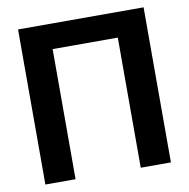

<svg xmlns="http://www.w3.org/2000/svg" viewBox="-81 -807 872 887"><g transform="rotate(-10 355.0 -364.0)"><path d="M649.9 -727.5V0H508.3V-610.4H202.6V0H61V-727.5Z"/></g></svg>

Font: Inter Cardless Tabular Bold
Style: Bold
Weight: 700
Designer: Rasmus Andersson
Foundry: rsms
Version: Version 4.000;git-4fc901f